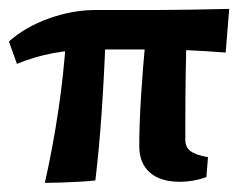

<svg xmlns="http://www.w3.org/2000/svg" viewBox="-27 -399 536 423"><path d="M10.3 -258.3 -7.3 -307.6Q28.8 -339.8 80.8 -358.4Q132.8 -377 184.6 -377H323.2Q352.5 -377 392.6 -377.7Q432.6 -378.4 478 -379.4L470.2 -283.2Q382.3 -290 316.4 -290H177.7Q85.9 -289.6 10.3 -258.3ZM71.8 3.9Q89.8 -76.2 101.8 -157.5Q113.8 -238.8 118.2 -311L205.6 -316.4Q202.6 -233.4 197 -151.9Q191.4 -70.3 183.1 -1.5Q171.9 0 150.6 1.2Q129.4 2.4 107.4 3.2Q85.4 3.9 71.8 3.9ZM369.1 1.5Q326.2 1.5 303 -19Q279.8 -39.6 279.8 -77.1Q279.8 -124.5 283.7 -187Q287.6 -249.5 294.4 -320.8H383.8Q382.8 -283.7 382.1 -233.9Q381.3 -184.1 381.3 -121.6V-90.8Q381.3 -74.7 392.6 -66.2Q403.8 -57.6 431.2 -52.7L427.7 -8.8Q399.4 1.5 369.1 1.5Z"/></svg>

Font: Markazi Text
Style: Regular
Weight: 400
Designer: Borna Izadpanah (Arabic designer), Fiona Ross (Arabic design director) and Florian Runge (Latin designer)
Foundry: Borna Izadpanah and Florian Runge
Version: Version 1.000